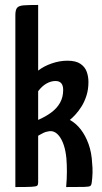

<svg xmlns="http://www.w3.org/2000/svg" viewBox="-20 -755 411 775"><path d="M42 0V-694Q42 -715 49 -723.5Q56 -732 76 -733.5Q96 -735 134 -735V-470Q157 -488 189 -499Q221 -510 252 -510Q286 -510 304.5 -497.5Q323 -485 330 -465.5Q337 -446 337 -424Q337 -394 329 -369Q321 -344 309 -325Q297 -306 284 -292Q271 -278 262 -271Q287 -257 306 -232.5Q325 -208 337.5 -173.5Q350 -139 352 -95Q354 -78 353.5 -57.5Q353 -37 350 -16Q349 -8 344.5 -4.5Q340 -1 319 -0.5Q298 0 247 0Q250 -33 250 -62Q250 -91 248 -116Q245 -146 238 -167.5Q231 -189 221 -203Q211 -217 199 -222.5Q187 -228 172 -224Q164 -223 155 -218.5Q146 -214 140 -210.5Q134 -207 134 -207V-18Q134 -9 130 -5.5Q126 -2 107 -1Q88 0 42 0ZM134 -271Q164 -284 187 -301Q210 -318 222.5 -340.5Q235 -363 235 -392Q235 -428 204 -428Q186 -428 168 -418Q150 -408 134 -387Z"/></svg>

Font: Yanone Kaffeesatz Medium
Style: Regular
Weight: 500
Designer: Yanone (Cyrillic: Daniel Pouzeot, Huerta Tipografica, and Cyreal)
Foundry: Yanone
Version: Version 2.003